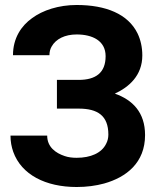

<svg xmlns="http://www.w3.org/2000/svg" viewBox="-20 -740 629 769"><path d="M22 -197C22 -173 26 -152 33 -132C66 -40 163 9 287 9C327 9 364 4 397 -5C486 -30 561 -88 561 -199C561 -290 511 -340 440 -365C496 -391 550 -437 550 -518C550 -551 543 -581 531 -606C493 -684 404 -720 287 -720C215 -720 151 -699 108 -667C66 -637 32 -588 32 -519H178C178 -532 181 -544 187 -554C204 -584 240 -602 287 -602C350 -602 403 -577 403 -515C403 -448 363 -420 295 -420H208V-305H295C371 -305 414 -277 414 -201C414 -188 411 -175 405 -164C387 -127 343 -108 287 -108C270 -108 253 -110 239 -115C203 -127 169 -151 169 -197Z"/></svg>

Font: Asimov Pro
Style: Bd
Weight: 700
Designer: Google
Version: Version 2.000980; 2014